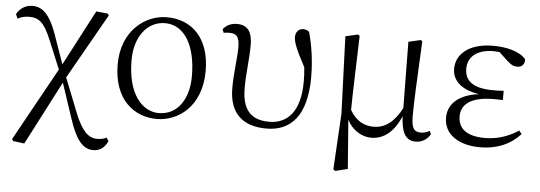

<svg xmlns="http://www.w3.org/2000/svg" viewBox="-48 -666 2852 1014"><g transform="rotate(5 1377.5 -159.5)"><path d="M472 207C510 207 533 187 549 153L538 135C523 143 507 146 487 146C443 146 407 114 369 19L297 -163L493 -509L486 -518L425 -524L271 -230L214 -392C180 -485 141 -524 88 -524C50 -524 20 -503 4 -473L14 -450C30 -458 48 -465 74 -465C126 -465 155 -443 192 -353L255 -201L41 186L47 196L107 204L282 -134L344 52C379 160 417 207 472 207Z M792 14C906 14 1028 -73 1028 -261C1028 -435 932 -526 800 -526C686 -526 562 -435 562 -256C562 -68 673 14 792 14ZM800 -18C714 -18 633 -102 633 -285C633 -408 699 -494 793 -494C896 -494 958 -389 958 -227C958 -109 902 -18 800 -18Z M1374 14C1503 14 1586 -73 1586 -276C1586 -365 1573 -448 1554 -514C1547 -522 1535 -526 1521 -526C1499 -526 1482 -507 1482 -482C1482 -453 1497 -416 1545 -326C1548 -298 1549 -274 1549 -250C1549 -93 1483 -23 1385 -23C1285 -23 1241 -78 1241 -189C1241 -276 1253 -340 1253 -418C1253 -484 1231 -523 1172 -523C1138 -523 1113 -509 1098 -488L1105 -470C1113 -472 1124 -473 1135 -473C1176 -473 1189 -455 1189 -398C1189 -342 1176 -267 1176 -183C1176 -44 1254 14 1374 14Z M1929 14C1997 14 2050 -31 2085 -113C2089 -24 2114 14 2164 14C2201 14 2227 -6 2242 -31L2235 -49C2221 -42 2208 -36 2189 -36C2155 -36 2138 -51 2138 -117C2138 -198 2143 -288 2154 -517L2146 -523L2081 -508L2085 -157C2046 -81 1997 -45 1937 -45C1888 -45 1845 -65 1811 -123C1812 -219 1816 -317 1822 -517L1813 -523L1747 -508L1762 -98L1745 198L1756 205L1821 189L1801 -70C1829 -16 1880 14 1929 14Z M2506 14C2600 14 2674 -22 2719 -75L2705 -92C2653 -57 2592 -37 2527 -37C2432 -37 2385 -74 2385 -140C2385 -197 2426 -246 2560 -246C2571 -246 2580 -246 2605 -245V-294C2581 -292 2566 -292 2550 -292C2438 -292 2398 -332 2398 -393C2398 -456 2445 -498 2535 -498L2565 -496L2609 -455C2633 -433 2646 -427 2667 -427C2689 -427 2706 -444 2703 -470C2669 -510 2598 -526 2530 -526C2398 -526 2334 -462 2334 -388C2334 -328 2378 -280 2476 -265C2362 -250 2314 -194 2314 -126C2314 -40 2390 14 2506 14Z"/></g></svg>

Font: Noto Serif CJK TC Light
Style: Regular
Weight: 300
Designer: Ryoko NISHIZUKA 西塚涼子 (kana & ideographs); Frank Grießhammer (Latin, Greek & Cyrillic); Wenlong ZHANG 张文龙 (bopomofo); San
Foundry: Adobe
Version: Version 2.001;hotconv 1.1.0;makeotfexe 2.6.0